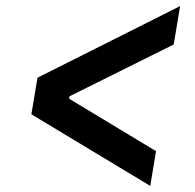

<svg xmlns="http://www.w3.org/2000/svg" viewBox="-20 -621 640 630"><path d="M473 -11 492 -125 207 -297 208 -305 550 -475 571 -601 103 -366 83 -246Z"/></svg>

Font: IBM Plex Mono SmBld
Style: Italic
Weight: 600
Italic angle: -9.5°
Monospace: yes
Designer: Mike Abbink, Paul van der Laan, Pieter van Rosmalen
Foundry: Bold Monday
Version: Version 2.004